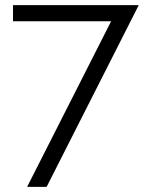

<svg xmlns="http://www.w3.org/2000/svg" viewBox="-20 -730 562 750"><path d="M414.1 -647H30.8V-710H522L162.1 0H85.9Z"/></svg>

Font: Rawline
Style: Regular
Weight: 400
Designer: Matt McInerney, Pablo Impallari, Rodrigo Fuenzalida
Foundry: Matt McInerney, Pablo Impallari, Rodrigo Fuenzalida
Version: Version 4.020;PS 004.020;hotconv 1.0.88;makeotf.lib2.5.64775